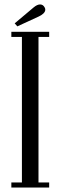

<svg xmlns="http://www.w3.org/2000/svg" viewBox="-20 -843 272 863"><path d="M31 0V-23H78.5V-677H31V-700H201V-677H153V-23H201V0ZM58 -724.5 46 -738 131 -809.5Q147 -823 160 -823Q173.5 -823 180.5 -810Q183.5 -805.5 183.5 -799.5Q183.5 -790.5 174.8 -782.2Q166 -774 153.5 -768.5Z"/></svg>

Font: Imbue 50pt
Style: Regular
Weight: 400
Designer: Tyler Finck
Foundry: Etcetera Type Company
Version: Version 1.102; ttfautohint (v1.8.3)